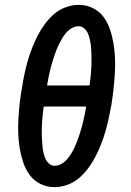

<svg xmlns="http://www.w3.org/2000/svg" viewBox="-20 -763 540 791"><path d="M205 8Q173 8 146 -5.5Q119 -19 102 -42.5Q85 -66 75.5 -94.5Q66 -123 61 -153.5Q56 -184 55 -215Q54 -246 56 -277.5Q58 -309 61.5 -340.5Q65 -372 71 -404Q75 -430 80.5 -456.5Q86 -483 93.5 -509.5Q101 -536 111 -562Q121 -588 133.5 -613Q146 -638 163 -661.5Q180 -685 201.5 -704Q223 -723 250.5 -733Q278 -743 304 -743Q336 -743 363 -729.5Q390 -716 407 -692.5Q424 -669 433.5 -640.5Q443 -612 448 -581.5Q453 -551 454 -520Q455 -489 453 -457.5Q451 -426 447.5 -394.5Q444 -363 439 -331Q434 -305 428.5 -278.5Q423 -252 415.5 -225.5Q408 -199 398 -173Q388 -147 375.5 -122Q363 -97 346 -73.5Q329 -50 307.5 -31Q286 -12 258.5 -2Q231 8 205 8ZM349 -411Q351 -425 352.5 -439Q354 -453 355 -466.5Q356 -480 356.5 -493.5Q357 -507 357 -520.5Q357 -534 356.5 -547.5Q356 -561 354.5 -574.5Q353 -588 350 -601Q347 -614 342 -625.5Q337 -637 327 -646Q317 -655 304 -655Q290 -655 276.5 -647.5Q263 -640 253 -628.5Q243 -617 235.5 -604Q228 -591 221.5 -577.5Q215 -564 210 -550.5Q205 -537 200.5 -523Q196 -509 192 -495Q188 -481 185 -467Q182 -453 179 -439Q176 -425 174 -411ZM205 -80Q219 -80 232.5 -87.5Q246 -95 256 -106.5Q266 -118 274 -131Q282 -144 288 -157.5Q294 -171 299 -184.5Q304 -198 308.5 -212Q313 -226 317 -240Q321 -254 324 -268Q327 -282 330 -296Q333 -310 335 -324H160Q158 -310 156.5 -296Q155 -282 154 -268.5Q153 -255 152.5 -241.5Q152 -228 152 -214.5Q152 -201 153 -187.5Q154 -174 155 -160.5Q156 -147 159 -134Q162 -121 167 -109.5Q172 -98 182 -89Q192 -80 205 -80Z"/></svg>

Font: Iosevka Term Curly Semibold
Style: Italic
Weight: 600
Italic angle: -9°
Designer: Belleve Invis
Foundry: Belleve Invis
Version: Version 32.3.0